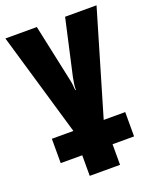

<svg xmlns="http://www.w3.org/2000/svg" viewBox="-146 -639 784 964"><g transform="rotate(-20 245.5 -156.5)"><path d="M489 -553 326 0H441V130H326V240H164V130H49V0H164L2 -553H170L234 -254Q238 -238 240 -221.5Q242 -205 243 -189H246Q246 -203 248 -219Q250 -235 254 -254L321 -553Z"/></g></svg>

Font: Noto Sans ExtraCondensed Black
Style: Regular
Weight: 900
Width: 2
Designer: Monotype Design Team
Foundry: Monotype Imaging Inc.
Version: Version 2.013; ttfautohint (v1.8.4.7-5d5b)